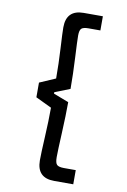

<svg xmlns="http://www.w3.org/2000/svg" viewBox="-102 -852 704 1068"><g transform="rotate(10 250.0 -318.5)"><path d="M104 -285V-368L194 -407Q194 -491 189 -577.5Q184 -664 184 -694Q184 -793 282 -793H390V-713H323Q294 -713 283.5 -703.5Q273 -694 273 -664Q273 -634 278 -540.5Q283 -447 283 -364L197 -330V-322L283 -289Q283 -215 278 -113Q273 -11 273 23Q273 57 284 66.5Q295 76 323 76H390V156H282Q184 156 184 57Q184 17 189 -75.5Q194 -168 194 -242Z"/></g></svg>

Font: Lekton
Style: Bold
Weight: 700
Designer: Paolo Mazzetti, Luciano Perondi, Raffaele Flato, Elena Papassissa, Emilio Macchia, Michela Povoleri, Tobias Seemiller, R
Version: Version 34.000